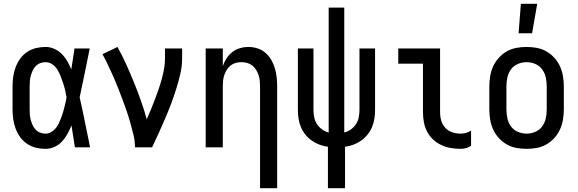

<svg xmlns="http://www.w3.org/2000/svg" viewBox="-20 -775 3040 1010"><path d="M220 8Q194 8 169 2Q144 -4 122.5 -18.5Q101 -33 86 -54Q71 -75 62 -99Q53 -123 49.5 -148.5Q46 -174 46 -200V-320Q46 -346 49.5 -371.5Q53 -397 62 -421Q71 -445 86 -466Q101 -487 122.5 -501.5Q144 -516 169 -522Q194 -528 220 -528Q244 -528 266 -518Q288 -508 305 -491Q322 -474 334 -453Q346 -432 355 -410Q359 -437 363.5 -464.5Q368 -492 372 -520H452Q439 -456 426 -391.5Q413 -327 399 -263Q414 -198 427 -132Q440 -66 454 0H374Q370 -29 365 -57.5Q360 -86 356 -115Q347 -93 335 -71Q323 -49 306.5 -31Q290 -13 267 -2.5Q244 8 220 8ZM220 -72Q235 -72 248 -79.5Q261 -87 271 -98Q281 -109 287.5 -122.5Q294 -136 299.5 -149.5Q305 -163 309.5 -177.5Q314 -192 317.5 -206Q321 -220 324.5 -234.5Q328 -249 330 -264Q327 -282 322.5 -301Q318 -320 312 -338Q306 -356 299 -374Q292 -392 282 -408.5Q272 -425 255.5 -436.5Q239 -448 220 -448Q206 -448 192 -443Q178 -438 168 -427.5Q158 -417 152 -404Q146 -391 142 -377Q138 -363 137 -348.5Q136 -334 136 -320V-200Q136 -186 137 -171.5Q138 -157 142 -143Q146 -129 152 -116Q158 -103 168 -92.5Q178 -82 192 -77Q206 -72 220 -72Z M690 0Q690 -33 682.5 -64.5Q675 -96 666 -127.5Q657 -159 646.5 -190Q636 -221 624.5 -251.5Q613 -282 601 -312.5Q589 -343 576 -372.5Q563 -402 549 -431.5Q535 -461 519 -490L598 -528Q623 -483 644 -436.5Q665 -390 684.5 -342Q704 -294 721 -246Q738 -198 752 -148Q764 -174 774.5 -200Q785 -226 795 -252Q805 -278 814 -304.5Q823 -331 830.5 -358Q838 -385 843 -412.5Q848 -440 848 -468V-520H938V-468Q938 -427 928.5 -386Q919 -345 906.5 -305.5Q894 -266 879.5 -227.5Q865 -189 848.5 -151Q832 -113 815 -75Q798 -37 780 0Z M1348 215V-320Q1348 -335 1346.5 -350.5Q1345 -366 1340 -380.5Q1335 -395 1327 -408Q1319 -421 1307 -430.5Q1295 -440 1280 -444Q1265 -448 1250 -448Q1235 -448 1220 -444Q1205 -440 1193 -430.5Q1181 -421 1173 -408Q1165 -395 1160 -380.5Q1155 -366 1153.5 -350.5Q1152 -335 1152 -320V0H1062V-520H1152V-427Q1159 -448 1171.5 -467.5Q1184 -487 1202 -501Q1220 -515 1242 -521.5Q1264 -528 1287 -528Q1311 -528 1334.5 -520.5Q1358 -513 1376.5 -497Q1395 -481 1407 -460Q1419 -439 1426 -415.5Q1433 -392 1435.5 -368Q1438 -344 1438 -320V215Z M1705 215V-3Q1682 -6 1660.5 -14Q1639 -22 1620 -35.5Q1601 -49 1586.5 -67Q1572 -85 1563 -106.5Q1554 -128 1550.5 -150.5Q1547 -173 1547 -196V-520H1629V-196Q1629 -177 1633 -157.5Q1637 -138 1647.5 -122Q1658 -106 1674 -94.5Q1690 -83 1709 -78V-735H1791V-78Q1810 -83 1826 -94.5Q1842 -106 1852.5 -122Q1863 -138 1867 -157.5Q1871 -177 1871 -196V-520H1953V-196Q1953 -173 1949.5 -150.5Q1946 -128 1937 -106.5Q1928 -85 1913.5 -67Q1899 -49 1880 -35.5Q1861 -22 1839.5 -14Q1818 -6 1795 -3V215Z M2403 8Q2377 8 2351 3.5Q2325 -1 2301.5 -12Q2278 -23 2258.5 -41Q2239 -59 2227 -82Q2215 -105 2210 -131Q2205 -157 2205 -184V-440H2075V-520H2295V-184Q2295 -161 2301.5 -139.5Q2308 -118 2323 -102Q2338 -86 2359.5 -79Q2381 -72 2403 -72Q2418 -72 2432 -76Q2446 -80 2458 -88V-8Q2446 0 2432 4Q2418 8 2403 8Z M2750 8Q2723 8 2696 3Q2669 -2 2645.5 -15.5Q2622 -29 2603.5 -49.5Q2585 -70 2574 -94.5Q2563 -119 2558.5 -146Q2554 -173 2554 -200V-320Q2554 -347 2558.5 -374Q2563 -401 2574 -425.5Q2585 -450 2603.5 -470.5Q2622 -491 2645.5 -504.5Q2669 -518 2696 -523Q2723 -528 2750 -528Q2777 -528 2804 -523Q2831 -518 2854.5 -504.5Q2878 -491 2896.5 -470.5Q2915 -450 2926 -425.5Q2937 -401 2941.5 -374Q2946 -347 2946 -320V-200Q2946 -173 2941.5 -146Q2937 -119 2926 -94.5Q2915 -70 2896.5 -49.5Q2878 -29 2854.5 -15.5Q2831 -2 2804 3Q2777 8 2750 8ZM2750 -72Q2774 -72 2796 -81.5Q2818 -91 2832 -110Q2846 -129 2851 -152.5Q2856 -176 2856 -200V-320Q2856 -344 2851 -367.5Q2846 -391 2832 -410Q2818 -429 2796 -438.5Q2774 -448 2750 -448Q2726 -448 2704 -438.5Q2682 -429 2668 -410Q2654 -391 2649 -367.5Q2644 -344 2644 -320V-200Q2644 -176 2649 -152.5Q2654 -129 2668 -110Q2682 -91 2704 -81.5Q2726 -72 2750 -72ZM2708 -600 2720 -755H2806L2779 -600Z"/></svg>

Font: Iosevka Term Curly Medium
Style: Regular
Weight: 500
Designer: Belleve Invis
Foundry: Belleve Invis
Version: Version 32.3.0